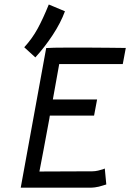

<svg xmlns="http://www.w3.org/2000/svg" viewBox="-20 -849 590 870"><path d="M89.9 -634.8Q125.6 -673.8 150.1 -718.5Q174.6 -763.2 201.1 -828.6L274.3 -797.9Q254.9 -745.1 218.7 -690.2Q182.5 -635.3 140.2 -588.9ZM189.3 -631.3Q215.4 -633.3 283.1 -633.3Q283.1 -633.3 328 -633.3H378.3Q416.8 -633.3 473.3 -632.6Q529.9 -631.8 542.7 -631.8H550L536.3 -558.6H248.3L219.5 -398.4H420L406.3 -325.2H205.8L203.5 -310.5Q192.9 -252 176.5 -165.5Q160 -79.1 158.6 -71.8L398.9 -72.8Q410.4 -72.8 424.4 -75.9Q438.3 -79.1 446.6 -82L454.8 -85.4L461.7 -13.2Q457.1 -11.7 445.6 -8.3Q434.2 -4.9 427.8 -3.2Q421.4 -1.5 409.9 0Q398.5 1.5 386.1 1.5H73.9Z"/></svg>

Font: Fantasque Sans Mono
Style: Italic
Weight: 400
Italic angle: -11°
Monospace: yes
Designer: Jany Belluz
Version: Version 1.8.0 ; ttfautohint (v1.8.2)